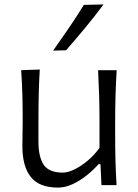

<svg xmlns="http://www.w3.org/2000/svg" viewBox="-20 -832 622 863"><path d="M240.7 11.2Q156.2 11.2 118.4 -36.6Q80.6 -84.5 80.6 -174.3Q80.6 -207.5 81.3 -233.2Q82 -258.8 82 -282.7Q82 -349.6 80.6 -404.3Q79.1 -459 75.2 -516.6L158.7 -519.5Q155.3 -461.9 154.1 -406.7Q152.8 -351.6 152.8 -289.6V-194.8Q152.8 -126.5 176.5 -91.3Q200.2 -56.2 262.2 -56.2Q285.2 -56.2 315.2 -70.8Q345.2 -85.4 375.2 -110.8Q405.3 -136.2 427.2 -167.5V-289.6Q427.2 -351.6 425.5 -405.3Q423.8 -459 420.9 -516.6H504.4Q501 -459 499.3 -404.3Q497.6 -349.6 497.6 -282.7V-228.5Q497.6 -164.6 499 -111.1Q500.5 -57.6 503.9 0H436L431.6 -94.2H422.9Q403.3 -71.3 373.5 -46.9Q343.8 -22.5 309.3 -5.6Q274.9 11.2 240.7 11.2ZM218.8 -604.5Q255.4 -656.2 290.3 -707.3Q325.2 -758.3 356.9 -810.1L445.3 -812Q406.2 -759.3 363.8 -708Q321.3 -656.7 276.9 -606Z"/></svg>

Font: Pinar-DS1-FD Regular
Style: Regular
Weight: 400
Designer: Amin Abedi
Version: Version 3.000